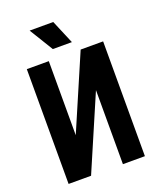

<svg xmlns="http://www.w3.org/2000/svg" viewBox="-164 -1016 928 1116"><g transform="rotate(-20 300.0 -457.5)"><path d="M536 0H400V-458L203 0H64V-710H200V-252L397 -710H536ZM246 -768 156 -915H302L364 -768Z"/></g></svg>

Font: Geist Mono
Style: Bold
Weight: 700
Monospace: yes
Designer: Basement.studio, Andrés Briganti, Mateo Zaragoza
Foundry: Basement.studio, Vercel, Andrés Briganti, Guido Ferreyra, Mateo Zaragoza
Version: Version 1.500; ttfautohint (v1.8.4.7-5d5b)